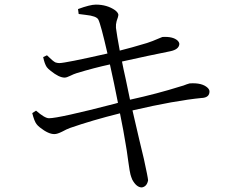

<svg xmlns="http://www.w3.org/2000/svg" viewBox="-20 -778 1040 840"><path d="M324.2 -716.8 321.3 -738.3Q374 -757.8 399.4 -757.8Q448.2 -757.8 483.4 -733.4Q497.1 -722.7 498 -712.9Q498 -707 490.2 -685.5Q486.3 -671.9 487.3 -656.2Q491.2 -625 503.9 -556.6Q551.8 -568.4 623 -589.8Q647.5 -597.7 673.8 -609.4Q686.5 -615.2 690.4 -616.2Q736.3 -619.1 756.8 -600.6Q764.6 -592.8 764.6 -585Q762.7 -561.5 724.6 -553.7Q631.8 -535.2 513.7 -508.8Q518.6 -482.4 530.3 -430.7Q543 -370.1 548.8 -341.8Q668.9 -368.2 767.6 -399.4Q783.2 -403.3 796.9 -409.2Q805.7 -412.1 809.6 -413.1Q864.3 -417 888.7 -393.6Q896.5 -385.7 896.5 -377.9Q896.5 -352.5 866.2 -349.6Q865.2 -349.6 864.3 -349.6Q744.1 -337.9 559.6 -294.9Q594.7 -142.6 609.4 -83Q627 -2.9 627.9 10.7Q623 38.1 600.6 42Q577.1 42 558.6 7.8Q553.7 -3.9 550.8 -14.6Q547.9 -23.4 541 -73.2Q534.2 -125 529.3 -150.4Q521.5 -200.2 504.9 -282.2Q383.8 -252 288.1 -218.8Q271.5 -212.9 252 -202.1Q230.5 -191.4 218.8 -191.4Q192.4 -190.4 154.3 -220.7Q144.5 -228.5 139.6 -235.4Q129.9 -248 121.1 -283.2L137.7 -293.9Q175.8 -260.7 194.3 -260.7Q237.3 -260.7 482.4 -324.2Q490.2 -326.2 496.1 -328.1Q479.5 -413.1 460.9 -496.1Q392.6 -481.4 315.4 -458Q302.7 -454.1 287.1 -446.3Q271.5 -438.5 262.7 -438.5Q238.3 -438.5 202.1 -467.8Q190.4 -476.6 184.6 -484.4Q174.8 -499 168.9 -528.3L185.5 -536.1Q211.9 -509.8 222.7 -504.9Q231.4 -502 239.3 -502Q265.6 -502 450.2 -543.9Q420.9 -671.9 410.2 -692.4Q402.3 -708 354.5 -712.9Q332 -715.8 324.2 -716.8Z"/></svg>

Font: GenYoMin JP Regular
Style: Regular
Weight: 400
Version: Version 1.001;PS 1;hotconv 16.6.51;makeotf.lib2.5.65220 DEVE